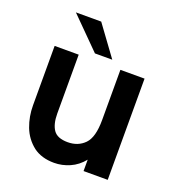

<svg xmlns="http://www.w3.org/2000/svg" viewBox="-131 -810 846 926"><g transform="rotate(20 292.0 -347.0)"><path d="M249 11.5Q185 11.5 142.5 -20Q98.5 -54.5 79 -106Q59.5 -157.5 59.5 -214.5V-519.5H183V-217.5Q183 -163.5 203.2 -134Q223.5 -104.5 277 -104.5Q330 -104.5 363.5 -138.8Q397 -173 397 -261.5V-519.5H521V0H397V-58.5Q368 -22.5 329 -5.5Q290 11.5 249 11.5ZM343.5 -552H254.5L100.5 -706.5H230.5Z"/></g></svg>

Font: Acari Sans
Style: Bold
Weight: 700
Designer: Alfredo Marco Pradil and Stefan Peev (font) & Cristiano Sobral (main changes)
Foundry: Alfredo Marco Pradil and Stefan Peev (font) & Cristiano Sobral (main changes)
Version: Version 1.063; ttfautohint (v1.8.3)